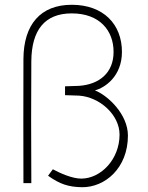

<svg xmlns="http://www.w3.org/2000/svg" viewBox="-20 -766 620 803"><path d="M323 17C419 18 515 -63 515 -199C515 -288 431 -367 377 -388C419 -399 490 -447 490 -549C490 -664 413 -746 280 -746C150 -746 79 -664 78 -520C77 -354 78 -166 78 0H111C110 -240 110 -290 111 -510C112 -640 167 -710 280 -710C397 -710 455 -638 455 -549C455 -461 395 -413 311 -407C302 -406 262 -406 252 -405V-368C262 -367 302 -367 311 -366C397 -360 480 -286 480 -203C480 -99 401 -19 320 -19C282 -19 233 -41 201 -58L181 -31C230 4 266 16 323 17Z"/></svg>

Font: Kreadon Extra Light
Style: Regular
Weight: 200
Designer: kohakuno
Foundry: StudioGnu
Version: Version 1.000;Glyphs 3.1.2 (3151)